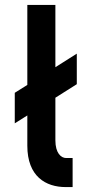

<svg xmlns="http://www.w3.org/2000/svg" viewBox="-20 -750 380 780"><path d="M247 10H275V-108H249C228 -108 205 -128 205 -180V-353L292 -408V-532L205 -477V-730H91V-405L40 -373V-249L91 -281V-158C91 -33 166 10 247 10Z"/></svg>

Font: Fervojo
Style: Bold
Weight: 700
Designer: kohakuno
Version: ver.1.0